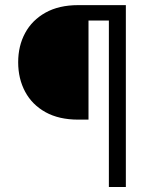

<svg xmlns="http://www.w3.org/2000/svg" viewBox="-20 -748 615 768"><path d="M479.5 -666H334V-269.5H293Q215.8 -269.5 162.1 -299.3Q108.4 -329.1 80.6 -381.1Q52.7 -433.1 52.7 -499Q52.7 -564.5 80.6 -616Q108.4 -667.5 162.1 -697.5Q215.8 -727.5 293 -727.5H479.5ZM415.5 0V-727.5H483.4V0Z"/></svg>

Font: Inter 18pt Light
Style: Regular
Weight: 300
Designer: Rasmus Andersson
Foundry: rsms
Version: Version 4.001;git-66647c0bb